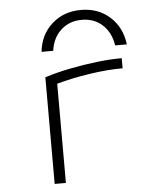

<svg xmlns="http://www.w3.org/2000/svg" viewBox="-54 -805 707 852"><g transform="rotate(-5 300.0 -379.5)"><path d="M155 -475Q208 -492 268.5 -504Q329 -516 389 -523Q449 -530 500 -530V-485Q433 -485 353 -473Q273 -461 205 -442V0H155ZM338 -759Q261 -759 208.5 -712Q156 -665 148 -589H200Q208 -647 245.5 -681Q283 -715 338 -715Q393 -715 430 -681Q467 -647 476 -589H528Q519 -665 467 -712Q415 -759 338 -759Z"/></g></svg>

Font: M PLUS Code Latin 60 Light
Style: Regular
Weight: 300
Width: 7
Monospace: yes
Designer: Coji Morishita
Foundry: UNDERFOREST DESIGN
Version: Version 1.005; ttfautohint (v1.8.3)